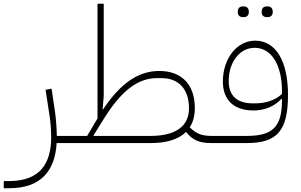

<svg xmlns="http://www.w3.org/2000/svg" viewBox="-88 -760 1599 1020"><path d="M-68 240H-41C133 240 204 145 213 0H285L298 -12V-38H214C213 -77 210 -127 204 -168L186 -289L154 -283L174 -154C180 -119 184 -69 184 -33C184 109 125 202 -41 202H-68Z M1036 0 1048 -12V-38H1036C984 -38 953 -50 920 -84C938 -111 947 -145 947 -186C947 -310 878 -383 758 -383C650 -383 555 -322 459 -178L457 -179L463 -249V-740H430V-130C429 -130 429 -129 429 -129L375 -38H298L286 -26V0H713C798 0 861 -20 900 -59C937 -14 972 0 1036 0ZM713 -38H411L409 -41L455 -115C554 -278 643 -345 747 -345H770C862 -345 916 -286 916 -184C916 -89 844 -38 713 -38Z M1329 -669H1334C1350 -669 1361 -678 1361 -697C1361 -717 1350 -726 1334 -726H1329C1313 -726 1302 -717 1302 -697C1302 -678 1313 -669 1329 -669ZM1202 -669H1207C1223 -669 1234 -678 1234 -697C1234 -717 1223 -726 1207 -726H1202C1186 -726 1175 -717 1175 -697C1175 -678 1186 -669 1202 -669ZM1036 0H1223C1385 0 1442 -66 1442 -256C1442 -437 1376 -544 1268 -544C1168 -544 1096 -446 1096 -327C1096 -229 1154 -173 1259 -173C1317 -173 1372 -196 1406 -234H1410V-229C1410 -87 1362 -38 1223 -38H1048L1036 -26ZM1269 -211H1254C1171 -211 1127 -252 1127 -329C1127 -430 1185 -506 1265 -506C1356 -506 1410 -412 1410 -276V-261C1375 -228 1324 -211 1269 -211Z"/></svg>

Font: IBM Plex Arabic ExtraLight
Style: Regular
Weight: 200
Designer: Mike Abbink, Paul van der Laan, Pieter van Rosmalen, Wael Morcos, Khajak Apelian
Foundry: Bold Monday
Version: Version 1.0